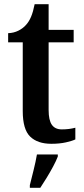

<svg xmlns="http://www.w3.org/2000/svg" viewBox="-20 -679 401 920"><path d="M226 10Q160 10 124.5 -24.5Q89 -59 89 -147V-476H19V-520Q46 -521 68 -532Q90 -543 104 -559Q119 -575 129 -599Q139 -623 146 -659H213V-536H333V-476H213V-152Q213 -103 228.5 -81Q244 -59 276 -59Q294 -59 310 -61Q326 -63 341 -67V-11Q327 -4 296.5 3Q266 10 226 10ZM123 208Q131 176 141 136Q151 96 157 61H257V71Q249 92 234.5 119Q220 146 203.5 173Q187 200 173 221H123Z"/></svg>

Font: Noto Serif Tamil SemiCondensed SemiBold
Style: Italic
Weight: 600
Width: 4
Italic angle: -12°
Designer: Indian Type Foundry, Tom Grace, and the Monotype Design Team
Foundry: Monotype Imaging Inc.
Version: Version 2.003; ttfautohint (v1.8.4.7-5d5b)